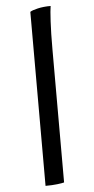

<svg xmlns="http://www.w3.org/2000/svg" viewBox="-64 -837 528 1074"><g transform="rotate(-5 199.5 -300.0)"><path d="M147 200V-777Q158 -785 190.5 -792.5Q223 -800 263 -800Q259 -777 255.5 -714Q252 -651 252 -556V190Q242 193 213.5 196.5Q185 200 147 200Z"/></g></svg>

Font: Texturina 72pt Black
Style: Regular
Weight: 900
Designer: Guillermo Torres Carreño
Foundry: Omnibus-Type
Version: Version 1.002; ttfautohint (v1.8.3)